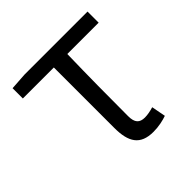

<svg xmlns="http://www.w3.org/2000/svg" viewBox="-150 -667 806 806"><g transform="rotate(-45 253.5 -263.5)"><path d="M318 13C350 13 379 6 399 -1L387 -64C370 -59 352 -55 335 -55C304 -55 289 -70 289 -109C289 -224 290 -348 293 -474H479V-540H105L29 -535V-474H213V-115C213 -31 240 13 318 13Z"/></g></svg>

Font: ChiuKong Gothic MN Normal
Style: Regular
Weight: 350
Designer: Ryoko NISHIZUKA 西塚涼子 (kana, bopomofo & ideographs); Paul D. Hunt (Latin, Greek & Cyrillic); Sandoll Communications 산돌커뮤니
Foundry: Adobe
Version: Version 1.300